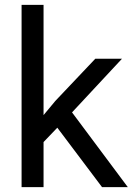

<svg xmlns="http://www.w3.org/2000/svg" viewBox="-20 -770 547 790"><path d="M215.8 -244.6 159.2 -185.5V0H68.8V-750H159.2V-296.4L207.5 -354.5L372.1 -528.3H481.9L276.4 -307.6L505.9 0H399.9Z"/></svg>

Font: SteelSelectRoboto
Style: Roboto-Regular
Weight: 400
Designer: Google
Version: Version 2.137; 2017